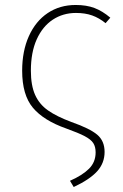

<svg xmlns="http://www.w3.org/2000/svg" viewBox="-20 -551 492 771"><path d="M423 -480 404 -458Q378 -479 350 -489Q322 -499 285 -499Q233 -499 192 -472Q151 -445 127.5 -393Q104 -341 104 -267Q104 -208 121 -170Q138 -132 173 -107.5Q208 -83 267 -61Q341 -35 370.5 -10Q400 15 400 59Q400 104 370 137Q340 170 276 200L261 175Q311 153 337.5 126.5Q364 100 364 61Q364 38 354.5 23.5Q345 9 320.5 -4Q296 -17 246 -35Q155 -67 112 -118.5Q69 -170 69 -267Q69 -346 96 -406Q123 -466 171.5 -498.5Q220 -531 284 -531Q327 -531 359 -519Q391 -507 423 -480Z"/></svg>

Font: FiraGO UltraLight
Style: Regular
Weight: 200
Designer: bBox Type
Foundry: bBox Type GmbH
Version: Version 1.001